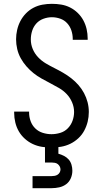

<svg xmlns="http://www.w3.org/2000/svg" viewBox="-20 -763 540 1003"><path d="M249 8Q224 8 199 4Q174 0 151.5 -10.5Q129 -21 110 -38Q91 -55 78.5 -76.5Q66 -98 60 -123Q54 -148 54 -173V-180H132V-175Q132 -152 140 -130Q148 -108 164.5 -92Q181 -76 203.5 -69Q226 -62 249 -62Q272 -62 295 -69Q318 -76 334.5 -93Q351 -110 359 -132.5Q367 -155 367 -178Q367 -204 356.5 -228.5Q346 -253 328.5 -271.5Q311 -290 288.5 -303Q266 -316 243 -328Q220 -340 197.5 -352.5Q175 -365 155 -381Q135 -397 118 -416.5Q101 -436 88.5 -458.5Q76 -481 70 -506.5Q64 -532 64 -558Q64 -582 69.5 -606.5Q75 -631 86.5 -653Q98 -675 115.5 -693Q133 -711 155 -722.5Q177 -734 201.5 -738.5Q226 -743 251 -743Q276 -743 300 -739Q324 -735 346 -724Q368 -713 386 -695.5Q404 -678 415.5 -656.5Q427 -635 432.5 -611Q438 -587 438 -562V-555H360V-560Q360 -582 353 -603.5Q346 -625 331 -641.5Q316 -658 294.5 -665.5Q273 -673 251 -673Q229 -673 207 -665Q185 -657 170 -640.5Q155 -624 148 -602Q141 -580 141 -557Q141 -531 151 -507Q161 -483 179 -464Q197 -445 219 -432Q241 -419 264 -407.5Q287 -396 309.5 -383Q332 -370 352.5 -354Q373 -338 390 -318.5Q407 -299 419 -276.5Q431 -254 437.5 -229Q444 -204 444 -178Q444 -152 438 -127.5Q432 -103 420 -80.5Q408 -58 389 -40.5Q370 -23 347.5 -12Q325 -1 299.5 3.5Q274 8 249 8ZM150 220V157H250Q258 157 266 155.5Q274 154 281 149.5Q288 145 292 137.5Q296 130 296 122Q296 114 292 106.5Q288 99 281.5 94Q275 89 266.5 87.5Q258 86 250 86H215V-62H285V40Q300 44 314.5 51.5Q329 59 339 70.5Q349 82 353.5 97.5Q358 113 358 129Q358 149 350 168Q342 187 326 199Q310 211 290 215.5Q270 220 250 220Z"/></svg>

Font: Moesevka
Style: Regular
Weight: 400
Monospace: yes
Designer: Belleve Invis
Foundry: Belleve Invis
Version: Version 32.5.0; ttfautohint (v1.8.4)